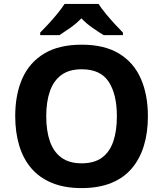

<svg xmlns="http://www.w3.org/2000/svg" viewBox="-20 -954 836 984"><path d="M738 -358Q738 -275 717.5 -207.5Q697 -140 655.5 -91Q614 -42 549.5 -16Q485 10 398 10Q311 10 246.5 -16.5Q182 -43 140.5 -91.5Q99 -140 78.5 -208Q58 -276 58 -359Q58 -470 94.5 -552Q131 -634 206.5 -679.5Q282 -725 399 -725Q515 -725 590 -679.5Q665 -634 701.5 -551.5Q738 -469 738 -358ZM217 -358Q217 -283 236 -229Q255 -175 295 -146Q335 -117 398 -117Q463 -117 502.5 -146Q542 -175 560.5 -229Q579 -283 579 -358Q579 -471 537 -535Q495 -599 399 -599Q335 -599 295 -570Q255 -541 236 -487Q217 -433 217 -358ZM485 -934Q499 -912 521.5 -884.5Q544 -857 568 -831Q592 -805 610 -787V-774H511Q485 -790 454 -811.5Q423 -833 397 -860Q371 -833 341 -812Q311 -791 285 -774H186V-787Q205 -806 228.5 -831.5Q252 -857 274.5 -884.5Q297 -912 311 -934Z"/></svg>

Font: Noto Sans Devanagari
Style: Bold
Weight: 700
Version: Version 2.003